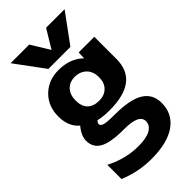

<svg xmlns="http://www.w3.org/2000/svg" viewBox="-301 -837 1139 1139"><g transform="rotate(-45 269.0 -267.5)"><path d="M164.1 -334Q164.1 -285.2 189.5 -259.8Q214.8 -234.4 262.7 -234.4Q306.6 -234.4 333.5 -260.7Q360.4 -287.1 360.4 -334Q360.4 -382.8 332 -410.2Q303.7 -437.5 259.8 -437.5Q215.8 -437.5 189.9 -409.7Q164.1 -381.8 164.1 -334ZM515.6 37.1Q515.6 127 444.3 178.2Q373 229.5 237.3 229.5Q128.9 229.5 27.3 187.5V68.4Q128.9 121.1 237.3 121.1Q304.7 121.1 338.9 101.1Q373 81.1 373 47.9Q373 -11.7 247.1 -10.7Q133.8 -10.7 86.4 -37.6Q39.1 -64.5 39.1 -121.1Q39.1 -164.1 78.1 -210Q24.4 -254.9 24.4 -339.8Q24.4 -425.8 79.6 -480Q134.8 -534.2 220.7 -534.2Q317.4 -534.2 377 -475.6L378.9 -523.4H509.8V-336.9Q509.8 -150.4 266.6 -150.4Q211.9 -150.4 173.8 -160.2Q162.1 -149.4 162.1 -137.7Q162.1 -125 182.1 -118.2Q202.1 -111.3 266.6 -111.3Q396.5 -111.3 456.1 -74.7Q515.6 -38.1 515.6 37.1ZM275.4 -647.5 345.7 -763.7H501L367.2 -581.1H182.6L47.9 -763.7H204.1Z"/></g></svg>

Font: Nasu
Style: Bold
Weight: 700
Designer: Ryoko NISHIZUKA (kana &amp; ideographs); Paul D. Hunt (Latin, Greek &amp; Cyrillic); Wenlong ZHANG (bopomofo); Sandoll C
Version: Version 2014.1215